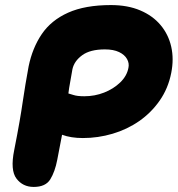

<svg xmlns="http://www.w3.org/2000/svg" viewBox="-20 -728 702 758"><path d="M113 10Q70 10 45 -23Q20 -56 36 -135Q49 -201 57 -247Q65 -293 70 -328Q75 -363 80.5 -395Q86 -427 93 -466Q108 -539 145 -593.5Q182 -648 249 -678Q316 -708 418 -708Q484 -708 533.5 -687Q583 -666 614 -629Q645 -592 656 -543.5Q667 -495 656 -440Q644 -379 610.5 -331Q577 -283 529.5 -250Q482 -217 424.5 -200Q367 -183 307 -183Q260 -183 225 -196Q217 -152 206 -97Q197 -50 178.5 -20Q160 10 113 10ZM250 -359Q258 -356 270 -353Q285 -348 313 -348Q354 -348 391 -362.5Q428 -377 454.5 -402.5Q481 -428 487 -460Q491 -478 481.5 -495Q472 -512 450 -522.5Q428 -533 394 -533Q336 -533 304.5 -510Q273 -487 266 -455Q259 -417 253 -381Q251 -370 250 -359Z"/></svg>

Font: Shantell Sans Light ExtraBold
Style: Italic
Weight: 800
Italic angle: -11°
Version: Version 1.008;[ac192a2d6]